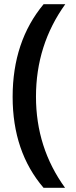

<svg xmlns="http://www.w3.org/2000/svg" viewBox="-20 -734 360 912"><path d="M187 -713.9H290Q150.9 -520.5 150.9 -274.9Q150.9 -32.2 289.1 158.2H187Q40 -13.2 40 -273.9Q40 -537.1 187 -713.9Z"/></svg>

Font: Droid Sans TV
Style: Bold
Weight: 600
Version: Version 1.00